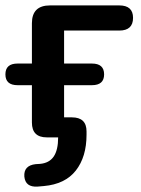

<svg xmlns="http://www.w3.org/2000/svg" viewBox="-23 -508 520 710"><path d="M116 182Q71 185 67 145Q64 104 109 99L125 98Q159 95 175.5 71Q192 47 192 0H150Q95 0 95 -55V-193H42Q-3 -193 -3 -233Q-3 -273 42 -273H95V-422Q95 -488 162 -488H418Q469 -488 469 -442Q469 -395 418 -395H214V-273H317Q362 -273 362 -233Q362 -193 317 -193H214V-74H243Q297 -74 297 -22V-10Q297 72 257.5 122.5Q218 173 139 180Z"/></svg>

Font: Chiron GoRound TC M
Style: Regular
Weight: 500
Designer: Ryoko NISHIZUKA 西塚涼子 (kana, bopomofo & ideographs); Paul D. Hunt (Latin, Greek & Cyrillic); Sandoll Communications 산돌커뮤니
Foundry: Adobe
Version: Version 1.000;hotconv 1.1.1;makeotfexe 2.6.0